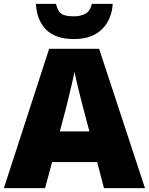

<svg xmlns="http://www.w3.org/2000/svg" viewBox="-20 -968 766 988"><path d="M515 0 480 -134H248L212 0H0L233 -717H490L726 0ZM409 -409Q404 -428 395 -463.5Q386 -499 377 -537Q368 -575 363 -599Q359 -575 350.5 -539Q342 -503 333.5 -468Q325 -433 319 -409L288 -292H440ZM560 -948Q555 -866 503.5 -816.5Q452 -767 361 -767Q266 -767 217.5 -815.5Q169 -864 165 -948H268Q279 -906 299.5 -895Q320 -884 361 -884Q393 -884 418 -896.5Q443 -909 453 -948Z"/></svg>

Font: Noto Sans Thaana Black
Style: Regular
Weight: 900
Designer: David Williams
Foundry: Google Inc.
Version: Version 3.001; ttfautohint (v1.8.4.7-5d5b)